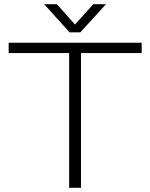

<svg xmlns="http://www.w3.org/2000/svg" viewBox="-20 -888 711 908"><path d="M307 0V-637H21V-686H650V-637H363V0ZM189 -868H249L348 -757H321L421 -868H481L360 -735H309Z"/></svg>

Font: Archivo SemiExpanded Thin
Style: Regular
Weight: 250
Width: 6
Designer: Hector Gatti
Foundry: Omnibus-Type
Version: Version 2.001